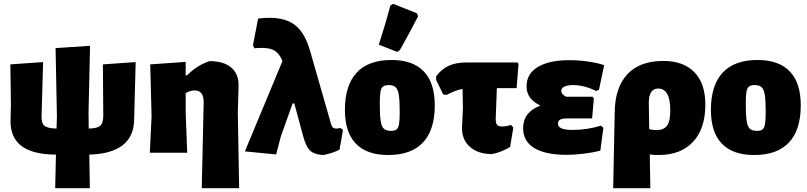

<svg xmlns="http://www.w3.org/2000/svg" viewBox="-20 -797 4214 1002"><path d="M688 -473 680 -169Q675 3 446 10L449 185H268L272 10Q149 9 91 -36Q33 -81 35 -169L37 -250L34 -461L205 -473L197 -193Q195 -156 211 -141.5Q227 -127 275 -126L277 -190L270 -546L450 -558L442 -209L443 -126Q489 -127 504 -141.5Q519 -156 519 -193L517 -461Z M1033 185 1043 -264Q1043 -325 996 -325Q973 -325 949 -311V-210L957 0H762L771 -190L764 -461L949 -474V-404H956Q1008 -456 1073 -478Q1148 -478 1187.5 -444Q1227 -410 1225 -346L1221 -210L1228 185Z M1770 -119 1752 -16Q1738 -8 1713.5 0Q1689 8 1667 12Q1634 10 1615 0.5Q1596 -9 1583.5 -30.5Q1571 -52 1560 -94L1516 -257H1507L1446 -86L1421 9L1258 -7L1454 -478Q1439 -516 1415 -531.5Q1391 -547 1348 -547Q1323 -547 1308 -545L1300 -560L1327 -700Q1356 -704 1388 -704Q1474 -704 1523.5 -663Q1573 -622 1599 -529L1707 -152Q1711 -138 1717 -132Q1723 -126 1735 -126Q1744 -126 1757 -129Z M2249 -247Q2249 -119 2187.5 -53.5Q2126 12 2006 12Q1894 12 1837 -47.5Q1780 -107 1780 -223Q1780 -352 1841.5 -418Q1903 -484 2023 -484Q2135 -484 2192 -424Q2249 -364 2249 -247ZM1962 -257Q1962 -196 1966.5 -166.5Q1971 -137 1983 -125.5Q1995 -114 2020 -114Q2040 -114 2049.5 -121.5Q2059 -129 2062.5 -149.5Q2066 -170 2066 -211Q2066 -271 2061.5 -300.5Q2057 -330 2045 -341.5Q2033 -353 2009 -353Q1989 -353 1979 -345.5Q1969 -338 1965.5 -318Q1962 -298 1962 -257ZM2032 -777 2155 -728 2162 -712Q2108 -608 2067 -536L2053 -526L1957 -564Q1994 -679 2017 -768Z M2573 -337 2567 -177Q2567 -154 2574 -145.5Q2581 -137 2601 -137Q2621 -137 2647 -145L2659 -131L2642 -30Q2623 -18 2597 -7.5Q2571 3 2547 7Q2475 7 2433 -30Q2391 -67 2391 -128L2396 -236L2394 -333Q2356 -326 2311 -302L2293 -304L2256 -380V-399Q2285 -437 2322.5 -454Q2360 -471 2414 -471H2681L2686 -462L2676 -337Z M3116 -141 3129 -130 3113 -11Q3076 -1 3027 5Q2978 11 2937 11Q2826 11 2768 -24.5Q2710 -60 2710 -128Q2710 -212 2800 -246Q2763 -264 2745.5 -288.5Q2728 -313 2728 -347Q2728 -412 2787 -447.5Q2846 -483 2951 -483Q3001 -483 3051 -475.5Q3101 -468 3133 -457L3106 -329L3092 -322Q3028 -353 2971 -353Q2942 -353 2925.5 -345Q2909 -337 2909 -323Q2909 -305 2935 -292H3073L3079 -282L3070 -179H2938Q2914 -179 2903 -172.5Q2892 -166 2892 -152Q2892 -135 2910.5 -127Q2929 -119 2970 -119Q3042 -119 3116 -141Z M3661 -251Q3661 -126 3597 -57Q3533 12 3417 12Q3394 12 3371 9L3374 185H3180L3188 -206Q3188 -337 3252.5 -408Q3317 -479 3442 -479Q3546 -479 3603.5 -420.5Q3661 -362 3661 -251ZM3478 -220Q3478 -335 3415 -335Q3366 -335 3366 -260L3368 -123Q3390 -118 3405 -118Q3444 -118 3461 -141Q3478 -164 3478 -220Z M4159 -247Q4159 -119 4097.5 -53.5Q4036 12 3916 12Q3804 12 3747 -47.5Q3690 -107 3690 -223Q3690 -352 3751.5 -418Q3813 -484 3933 -484Q4045 -484 4102 -424Q4159 -364 4159 -247ZM3872 -257Q3872 -196 3876.5 -166.5Q3881 -137 3893 -125.5Q3905 -114 3930 -114Q3950 -114 3959.5 -121.5Q3969 -129 3972.5 -149.5Q3976 -170 3976 -211Q3976 -271 3971.5 -300.5Q3967 -330 3955 -341.5Q3943 -353 3919 -353Q3899 -353 3889 -345.5Q3879 -338 3875.5 -318Q3872 -298 3872 -257Z"/></svg>

Font: Luna Sans Black
Style: Regular
Weight: 900
Designer: Juan Pablo del Peral
Foundry: Huerta Tipografica
Version: Version 2.001; ttfautohint (v1.5)